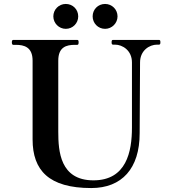

<svg xmlns="http://www.w3.org/2000/svg" viewBox="-20 -939 865 972"><path d="M376 -856C376 -822 349 -793 313 -793C278 -793 250 -822 250 -856C250 -891 278 -919 313 -919C349 -919 376 -891 376 -856ZM575 -856C575 -822 547 -793 512 -793C476 -793 449 -822 449 -856C449 -891 476 -919 512 -919C547 -919 575 -891 575 -856ZM442 13C597 13 687 -86 687 -264C687 -332 689 -537 689 -623C689 -684 737 -713 775 -713H785C791 -713 792 -718 792 -725C792 -732 791 -737 785 -737H552C546 -737 545 -732 545 -725C545 -718 546 -713 552 -713H562C600 -713 648 -684 648 -623V-293C648 -171 620 -26 453 -26C284 -26 275 -174 275 -272V-632C275 -701 316 -712 359 -712H371C377 -712 378 -717 378 -725C378 -732 377 -737 371 -737H47C42 -737 40 -732 40 -725C40 -717 42 -712 47 -712H60C102 -712 145 -701 145 -632V-233C145 -77 227 13 442 13Z"/></svg>

Font: Shippori Mincho OTF
Style: Bold
Weight: 800
Designer: FONTDASU
Foundry: FONTDASU / Google Inc. / but / Adobe
Version: Version 3.300;hotconv 1.0.109;makeotfexe 2.5.65596